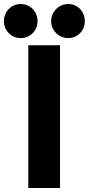

<svg xmlns="http://www.w3.org/2000/svg" viewBox="-41 -948 448 968"><path d="M101.6 -719.7H261.7V0H101.6ZM216.8 -840.8Q216.8 -864.7 228.5 -884.8Q240.2 -904.8 260 -916.3Q279.8 -927.7 303.7 -927.7Q326.7 -927.7 345.7 -916.3Q364.7 -904.8 375.7 -884.8Q386.7 -864.7 386.7 -840.8Q386.7 -817.9 375.7 -798.3Q364.7 -778.8 345.7 -767.3Q326.7 -755.9 303.7 -755.9Q279.8 -755.9 260 -767.3Q240.2 -778.8 228.5 -798.3Q216.8 -817.9 216.8 -840.8ZM-21.5 -840.8Q-21.5 -864.7 -10.3 -884.8Q1 -904.8 20.5 -916.3Q40 -927.7 63.5 -927.7Q86.9 -927.7 106.4 -916.3Q126 -904.8 137.2 -884.8Q148.4 -864.7 148.4 -840.8Q148.4 -817.9 137.2 -798.3Q126 -778.8 106.4 -767.3Q86.9 -755.9 63.5 -755.9Q40 -755.9 20.5 -767.3Q1 -778.8 -10.3 -798.3Q-21.5 -817.9 -21.5 -840.8Z"/></svg>

Font: Reddit Sans Strawberry ExBold
Style: Regular
Weight: 800
Designer: Stephen Hutchings
Foundry: Reddit
Version: Version 1.013